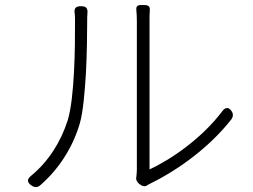

<svg xmlns="http://www.w3.org/2000/svg" viewBox="-20 -753 1020 773"><path d="M531 -366C531 -228 531 -92 531 -72C531 -62 530 -51 529 -41C526 -30 532 -20 540 -13C551 -4 563 1 574 -8C578 -10 583 -13 589 -16C699 -70 824 -161 911 -272C919 -283 920 -295 912 -306C900 -324 886 -321 874 -304C793 -197 671 -112 582 -71C582 -78 582 -214 582 -355C582 -496 582 -642 582 -668C582 -685 582 -698 583 -709C585 -730 576 -733 555 -733C535 -733 527 -731 529 -711C530 -700 531 -685 531 -668C531 -643 531 -504 531 -366ZM278 -465C274 -390 267 -317 253 -270C225 -181 174 -102 106 -46C88 -32 88 -19 107 -6C120 3 132 2 143 -8C217 -72 273 -160 301 -255C315 -304 321 -381 326 -459C330 -537 331 -617 331 -668C331 -679 331 -690 332 -699C334 -720 327 -728 306 -728C284 -728 277 -719 281 -697C282 -688 282 -678 282 -668C282 -616 282 -540 278 -465Z"/></svg>

Font: GenSenRounded2 TW L
Style: Regular
Weight: 300
Version: Version 2.100;PS 2.1;hotconv 16.6.51;makeotf.lib2.5.65220 DE